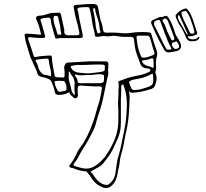

<svg xmlns="http://www.w3.org/2000/svg" viewBox="-20 -873 1040 969"><path d="M630 -416Q632 -406 633.5 -395.5Q635 -385 634 -374Q633 -329 629 -284.5Q625 -240 614 -196Q611 -180 608 -165Q605 -150 602 -134Q598 -115 592 -95Q586 -75 584 -55Q583 -41 579.5 -27.5Q576 -14 574 0Q571 20 563 38Q555 56 536 70Q520 80 502 74Q480 66 464.5 52.5Q449 39 438 20Q434 12 428 6.5Q422 1 419 -6Q418 -8 413 -8Q379 -11 350 -24Q347 -25 343.5 -25.5Q340 -26 337 -27Q324 -31 333 -41Q355 -70 370 -105Q375 -116 382.5 -125.5Q390 -135 397 -145Q421 -184 438 -226Q455 -268 466 -311Q471 -330 477.5 -348.5Q484 -367 487 -386Q489 -396 491 -406Q493 -416 494 -426Q496 -437 484 -437Q461 -436 437.5 -438Q414 -440 390 -441Q380 -442 376 -438.5Q372 -435 372 -424Q372 -417 372 -410Q372 -403 373 -396Q376 -384 365 -378Q358 -374 349 -383Q344 -388 338 -392.5Q332 -397 331 -405Q330 -408 326 -406Q314 -399 300.5 -396.5Q287 -394 273 -394Q259 -395 256 -411Q254 -424 249.5 -436Q245 -448 240 -460Q237 -468 229 -472.5Q221 -477 213 -479Q209 -481 203.5 -482Q198 -483 193 -484Q184 -486 177 -490.5Q170 -495 168 -505Q164 -520 156.5 -533.5Q149 -547 144 -562Q143 -567 139.5 -572Q136 -577 134 -583Q127 -603 121.5 -623Q116 -643 110 -662Q108 -670 107 -678.5Q106 -687 104 -695Q103 -699 107 -701Q110 -703 113 -703Q116 -703 119 -703Q135 -702 150.5 -701Q166 -700 181 -698Q186 -697 186.5 -700Q187 -703 186 -705Q182 -722 177.5 -738.5Q173 -755 165 -771Q160 -783 163.5 -788Q167 -793 180 -794Q194 -794 205.5 -798Q217 -802 230 -805Q233 -806 236.5 -807Q240 -808 244 -808Q252 -808 259.5 -808Q267 -808 274 -809Q285 -811 288 -798Q292 -781 295.5 -763.5Q299 -746 303 -729Q305 -725 304.5 -721Q304 -717 304 -712Q305 -696 321 -695H368Q377 -696 379.5 -699Q382 -702 380 -710Q377 -727 373 -744Q369 -761 364 -777Q360 -791 357.5 -806Q355 -821 352 -835Q349 -846 362 -848Q383 -849 403.5 -851Q424 -853 445 -853Q463 -853 469 -847.5Q475 -842 477 -824Q480 -805 484 -786.5Q488 -768 495 -750Q497 -744 497.5 -738.5Q498 -733 499 -727Q500 -717 504 -712.5Q508 -708 518 -708Q561 -710 603 -705Q624 -704 644.5 -707.5Q665 -711 686 -711Q698 -711 710 -711Q722 -711 734 -709Q741 -708 743 -703Q745 -698 746 -693Q751 -675 757 -657.5Q763 -640 769 -622Q777 -604 771 -586Q767 -573 767 -559Q767 -545 768 -531Q768 -527 767.5 -522.5Q767 -518 765 -513Q763 -509 764.5 -505.5Q766 -502 767 -498Q772 -482 769.5 -467.5Q767 -453 761 -438Q757 -431 751 -427.5Q745 -424 737 -422Q715 -415 693 -410.5Q671 -406 648 -405Q634 -405 630 -416ZM410 -837Q403 -837 394.5 -836.5Q386 -836 378 -834Q369 -831 371 -823Q373 -819 374 -814.5Q375 -810 376 -805Q380 -778 386 -751.5Q392 -725 397 -699Q399 -689 396.5 -685Q394 -681 384 -681H285Q282 -681 279.5 -680.5Q277 -680 275 -680Q265 -677 261.5 -679Q258 -681 256 -692Q251 -712 244.5 -732Q238 -752 236 -774Q235 -784 224 -784Q211 -784 197 -781Q186 -778 184.5 -775.5Q183 -773 187 -763Q189 -759 190 -755Q191 -751 192 -746Q196 -733 200 -720Q204 -707 207 -694Q211 -681 197 -681Q181 -681 165.5 -682Q150 -683 134 -685Q118 -688 123 -673Q130 -654 136 -635Q142 -616 148 -597Q150 -588 153 -586Q156 -584 165 -586Q178 -589 190.5 -590Q203 -591 216 -592Q236 -594 239 -591.5Q242 -589 243 -568Q245 -549 248.5 -530Q252 -511 256 -492Q256 -486 264 -484Q271 -482 278 -482.5Q285 -483 292 -482Q301 -481 303.5 -483Q306 -485 306 -494Q306 -502 306 -510.5Q306 -519 304 -527Q303 -538 308.5 -547.5Q314 -557 321 -557Q342 -558 363 -559.5Q384 -561 405 -562Q432 -564 459.5 -563.5Q487 -563 514 -563Q527 -563 527 -550Q527 -540 526 -530.5Q525 -521 526 -510Q528 -500 525 -490.5Q522 -481 520 -471Q515 -449 510.5 -426Q506 -403 501 -380Q491 -333 474 -286Q469 -271 465.5 -256Q462 -241 456 -226Q443 -198 428.5 -171.5Q414 -145 397 -119Q386 -102 376.5 -82.5Q367 -63 353 -47Q352 -47 352 -46.5Q352 -46 352 -46Q348 -40 355 -36Q365 -32 375.5 -29.5Q386 -27 396 -24Q427 -18 452 -31Q469 -40 483.5 -53.5Q498 -67 510 -82Q526 -104 538.5 -127Q551 -150 561 -175Q575 -213 577 -255Q577 -276 577.5 -297Q578 -318 576 -340Q575 -355 576.5 -370.5Q578 -386 578 -401Q577 -415 579 -429.5Q581 -444 577 -458Q576 -461 579 -463Q599 -471 618.5 -477.5Q638 -484 657 -488Q674 -491 691 -495Q708 -499 724 -506Q729 -508 734 -511Q739 -514 739 -519Q738 -525 732 -526Q726 -527 720 -528Q696 -530 688 -551Q684 -563 679.5 -574.5Q675 -586 671 -597Q664 -616 661 -635.5Q658 -655 656 -674Q655 -686 641 -687Q623 -687 605 -687Q587 -687 569 -691Q556 -694 543.5 -691.5Q531 -689 517 -690Q506 -692 495 -690.5Q484 -689 473 -687Q467 -687 463 -688.5Q459 -690 458 -697Q457 -701 457.5 -705Q458 -709 456 -713Q448 -739 444.5 -766Q441 -793 435 -819Q432 -833 429 -835.5Q426 -838 410 -837ZM487 -713Q483 -724 482 -736.5Q481 -749 478 -760Q474 -777 468 -793.5Q462 -810 460 -827Q460 -832 455 -832Q450 -830 450 -826Q450 -824 450.5 -822Q451 -820 451 -818Q460 -782 463 -743Q464 -728 471 -710Q472 -703 480 -705Q487 -707 487 -713ZM950 -665Q937 -663 929 -670Q921 -677 916 -690Q907 -715 892 -737.5Q877 -760 868 -785Q865 -792 867 -797Q885 -823 915 -830Q920 -832 922.5 -829Q925 -826 927 -824Q938 -812 944 -798Q950 -784 955 -770Q960 -755 964.5 -740.5Q969 -726 974 -711Q979 -699 966 -696Q959 -694 951 -691.5Q943 -689 934 -690Q929 -692 928 -688Q928 -685 932 -681Q939 -674 954.5 -674.5Q970 -675 977 -682Q979 -684 980.5 -686Q982 -688 985 -686Q988 -684 986.5 -681.5Q985 -679 983 -677Q975 -664 950 -665ZM950 -703Q965 -703 960 -718Q954 -742 945 -766Q938 -790 924 -811Q920 -818 914.5 -817.5Q909 -817 903 -815Q896 -812 896 -807.5Q896 -803 897 -798Q905 -775 916.5 -753.5Q928 -732 938 -709Q940 -705 943 -704Q946 -703 950 -703ZM924 -698Q924 -698 924.5 -698Q925 -698 926 -699Q926 -700 926.5 -701.5Q927 -703 926 -704Q916 -726 906 -748.5Q896 -771 886 -793Q884 -797 881 -796Q878 -795 878 -791Q877 -784 879.5 -778.5Q882 -773 884 -768Q894 -751 904 -733Q914 -715 924 -698ZM250 -778V-774Q252 -755 258.5 -738Q265 -721 269 -703Q271 -698 276 -698Q281 -698 285 -698Q290 -699 289.5 -702.5Q289 -706 288 -709Q287 -714 286 -718.5Q285 -723 285 -728Q284 -742 280 -756.5Q276 -771 274 -785Q273 -791 265 -793Q256 -794 253 -791Q250 -788 250 -778ZM790 -788Q795 -786 799 -787.5Q803 -789 807 -790Q816 -795 822 -792Q828 -789 832 -781Q852 -748 862 -711Q866 -696 875 -683.5Q884 -671 890 -657Q897 -641 891.5 -629.5Q886 -618 867 -614Q860 -613 852 -611.5Q844 -610 836 -609Q818 -606 809 -621Q798 -641 787 -661.5Q776 -682 766 -704Q761 -716 755 -728Q749 -740 744 -753Q739 -767 752 -772Q762 -776 771 -780.5Q780 -785 790 -788ZM860 -677Q859 -681 859 -683.5Q859 -686 857 -689Q852 -703 846.5 -718Q841 -733 835 -747Q832 -754 830 -761Q828 -768 823 -774Q820 -776 817.5 -778.5Q815 -781 811 -779Q795 -774 803 -762Q811 -752 815 -739.5Q819 -727 824 -715Q829 -705 833.5 -695Q838 -685 844 -674Q846 -668 855 -670Q860 -672 860 -677ZM833 -623Q850 -620 842 -635Q838 -642 834.5 -649Q831 -656 828 -663Q818 -687 809 -711.5Q800 -736 791 -760Q790 -764 788 -768.5Q786 -773 780 -772Q748 -769 761 -740Q763 -736 765 -733Q777 -709 789 -685Q801 -661 813 -637Q816 -631 820.5 -626Q825 -621 833 -623ZM692 -589Q694 -582 704 -582Q716 -582 727 -585.5Q738 -589 748 -593Q765 -599 758 -613Q751 -631 746.5 -649.5Q742 -668 735 -686Q731 -694 723 -693H677Q669 -693 669 -684Q670 -674 671.5 -664.5Q673 -655 674 -645Q680 -616 692 -589ZM884 -637Q884 -646 877.5 -656Q871 -666 868 -664Q863 -661 856 -659.5Q849 -658 847 -650Q846 -643 853.5 -634Q861 -625 866 -626Q872 -627 877.5 -628.5Q883 -630 884 -637ZM750 -531Q755 -529 755 -535V-567Q755 -584 740 -577Q732 -573 723.5 -571.5Q715 -570 707 -569Q691 -569 700 -557Q708 -546 720 -542Q728 -539 735.5 -537.5Q743 -536 750 -531ZM237 -488Q239 -509 233.5 -529Q228 -549 226 -569Q226 -576 219 -577Q205 -577 191.5 -575.5Q178 -574 164 -572Q157 -571 161 -563Q169 -551 172 -539Q175 -523 184 -511Q188 -507 192 -502Q196 -497 203 -496Q212 -495 220.5 -493Q229 -491 237 -488ZM381 -545Q373 -546 363 -544.5Q353 -543 343 -541Q335 -540 338 -532Q345 -518 356.5 -512.5Q368 -507 381 -506Q398 -504 415 -503Q432 -502 449 -505Q462 -507 475 -508Q488 -509 501 -513Q504 -515 506 -516Q508 -517 509 -521V-531Q510 -542 508 -544Q506 -546 495 -547Q467 -548 439 -546.5Q411 -545 381 -545ZM327 -489Q326 -479 328 -469.5Q330 -460 333 -449Q335 -442 337 -435.5Q339 -429 340 -421Q341 -409 350 -400Q352 -399 353 -396.5Q354 -394 357 -395Q359 -397 358.5 -399.5Q358 -402 357 -404Q356 -415 355.5 -425.5Q355 -436 356 -446Q358 -453 356.5 -459.5Q355 -466 353 -473Q349 -484 342.5 -492Q336 -500 332 -510Q332 -510 331 -511Q330 -512 329 -511Q327 -511 327 -508ZM753 -476V-482Q753 -498 750.5 -500Q748 -502 734 -494H733Q719 -486 703 -481.5Q687 -477 670 -474Q662 -473 653 -471Q644 -469 636 -464Q630 -461 632 -455Q637 -438 645 -424Q648 -419 654 -419Q659 -419 665 -419.5Q671 -420 676 -420Q690 -422 703.5 -426.5Q717 -431 730 -435Q738 -438 745 -443.5Q752 -449 753 -459Q754 -464 753.5 -468Q753 -472 753 -476ZM384 -453H476Q496 -453 501 -458Q506 -463 505 -482V-488Q505 -496 496 -497Q490 -498 483.5 -498.5Q477 -499 471 -498Q456 -496 441.5 -495Q427 -494 412 -494Q408 -494 404.5 -493.5Q401 -493 397 -493Q383 -492 368 -495Q366 -496 363.5 -497Q361 -498 359 -496Q357 -494 361 -487Q363 -484 365 -481.5Q367 -479 368 -476Q371 -472 371 -467Q370 -453 384 -453ZM282 -465Q278 -466 272.5 -465Q267 -464 261 -464Q255 -464 255 -458Q258 -441 265 -427Q272 -412 276.5 -410.5Q281 -409 295 -412Q299 -413 302 -413.5Q305 -414 309 -415Q315 -417 315 -420Q318 -442 308 -458Q304 -465 297.5 -464.5Q291 -464 285 -465ZM601 -450Q597 -448 598 -444.5Q599 -441 597 -442Q592 -444 592 -441.5Q592 -439 592 -437Q592 -421 591.5 -404.5Q591 -388 590 -372V-254Q590 -233 586.5 -213Q583 -193 574 -173Q563 -148 551.5 -123.5Q540 -99 523 -77Q513 -64 502.5 -50.5Q492 -37 476 -29Q467 -24 458.5 -19Q450 -14 442 -9Q434 -6 440 -3Q446 2 450.5 9Q455 16 459 22Q470 37 483 47Q496 57 514 60Q523 62 530 56Q557 36 563 0Q566 -20 568.5 -41.5Q571 -63 577 -83Q587 -115 593.5 -148.5Q600 -182 607 -215Q613 -243 616 -271.5Q619 -300 620 -328Q621 -349 619.5 -370Q618 -391 613 -412Q611 -421 607.5 -430.5Q604 -440 601 -450Z"/></svg>

Font: Rock 3D
Style: Regular
Weight: 400
Version: Version 1.000